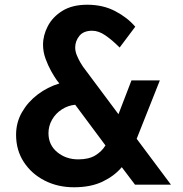

<svg xmlns="http://www.w3.org/2000/svg" viewBox="-20 -781 776 812"><path d="M703 0H551L495 -74Q464 -37 414 -13Q364 11 293 11Q224 11 168.5 -17.5Q113 -46 80.5 -96Q48 -146 48 -211Q48 -263 73 -306.5Q98 -350 139.5 -381.5Q181 -413 231 -428L220 -442Q210 -456 196.5 -480Q183 -504 172.5 -533Q162 -562 162 -592Q162 -632 182.5 -671Q203 -710 244.5 -735.5Q286 -761 349 -761Q416 -761 468 -733.5Q520 -706 552 -668L486 -580Q454 -612 425.5 -631.5Q397 -651 370 -651Q333 -651 315.5 -629Q298 -607 298 -580Q298 -564 305 -547Q312 -530 320 -516.5Q328 -503 331 -499L481 -298L536 -441H656L558 -194ZM426 -166 298 -338Q267 -335 241 -318Q215 -301 200 -274.5Q185 -248 185 -218Q185 -168 222 -137.5Q259 -107 311 -107Q356 -107 383.5 -124Q411 -141 426 -166Z"/></svg>

Font: Reem Kufi SemiBold
Style: Regular
Weight: 600
Designer: Khaled Hosny
Version: Version 1.001